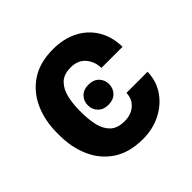

<svg xmlns="http://www.w3.org/2000/svg" viewBox="-143 -678 827 827"><g transform="rotate(-45 271.0 -264.0)"><path d="M283.4 9.9Q201.7 9.9 147.5 -25.7Q93.4 -61.4 66.6 -122Q39.8 -182.5 39.8 -257.1V-271.3Q39.8 -345.2 66.8 -405.9Q93.8 -466.6 147.7 -502.5Q201.7 -538.4 282.7 -538.4Q347.7 -538.4 396.7 -513Q445.7 -487.6 473.2 -441.6Q500.7 -395.6 501.8 -333.8H373.2Q372.2 -372.9 348.7 -400.9Q325.3 -429 280.9 -429Q237.9 -429 215.6 -406.4Q193.2 -383.9 184.8 -347.8Q176.5 -311.8 176.5 -271.3V-257.1Q176.5 -215.9 184.7 -180.2Q192.8 -144.5 215.6 -122.5Q238.3 -100.5 281.6 -100.5Q321 -100.5 346.6 -122.7Q372.2 -144.9 373.2 -181.5H501.8Q500.7 -126.4 471.4 -83.3Q442.1 -40.1 392.9 -15.1Q343.8 9.9 283.4 9.9ZM217.7 -261Q217.7 -287.3 235.1 -304.9Q252.5 -322.4 282.3 -322.4Q312.5 -322.4 329.9 -304.9Q347.3 -287.3 347.3 -261Q347.3 -235.1 329.9 -217.3Q312.5 -199.6 282.3 -199.6Q252.5 -199.6 235.1 -217.3Q217.7 -235.1 217.7 -261Z"/></g></svg>

Font: Interface
Style: Bold
Weight: 700
Designer: Rasmus Andersson
Foundry: rsms
Version: Version 1.8